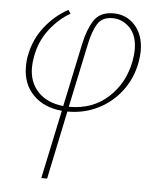

<svg xmlns="http://www.w3.org/2000/svg" viewBox="-51 -456 654 790"><g transform="rotate(5 276.0 -61.5)"><path d="M511 -267Q511 -247 506 -219Q494 -154 455.5 -102.5Q417 -51 359.5 -22Q302 7 235 7H232L173 289H149L209 6Q134 -1 90 -46Q46 -91 46 -162Q46 -191 51 -212Q64 -278 105 -329.5Q146 -381 200 -410L210 -395Q162 -368 124.5 -319Q87 -270 76 -208Q71 -181 71 -162Q71 -100 108.5 -60.5Q146 -21 213 -14L269 -278Q281 -335 305.5 -373.5Q330 -412 386 -412Q440 -412 475.5 -372.5Q511 -333 511 -267ZM486 -270Q486 -329 455.5 -360.5Q425 -392 384 -392Q341 -392 322 -361Q303 -330 292 -277L236 -13H239Q335 -13 399.5 -72.5Q464 -132 481 -223Q486 -251 486 -270Z"/></g></svg>

Font: Ysabeau Infant Extralight
Style: Italic
Weight: 200
Italic angle: -12°
Designer: Christian Thalmann (Catharsis Fonts)
Version: Version 0.003